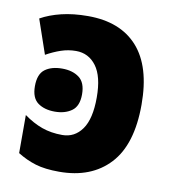

<svg xmlns="http://www.w3.org/2000/svg" viewBox="-69 -620 620 690"><g transform="rotate(10 241.0 -274.5)"><path d="M198 -559Q316 -559 379 -488.5Q442 -418 442 -279Q442 -133 375.5 -61.5Q309 10 192 10Q140 10 105.5 -0.5Q71 -11 39 -31V-170Q72 -146 105.5 -134Q139 -122 180 -122Q225 -122 252 -160Q279 -198 279 -276Q279 -353 251 -390.5Q223 -428 177 -428Q149 -428 122.5 -419Q96 -410 69 -395L26 -520Q58 -538 101 -548.5Q144 -559 198 -559ZM139 -357Q177 -357 201 -339Q225 -321 225 -278Q225 -235 200.5 -217.5Q176 -200 139 -200Q101 -200 77 -217.5Q53 -235 53 -278Q53 -322 76.5 -339.5Q100 -357 139 -357Z"/></g></svg>

Font: Noto Sans SemiCondensed ExtraBold
Style: Regular
Weight: 800
Width: 4
Designer: Monotype Design Team
Foundry: Monotype Imaging Inc.
Version: Version 2.013; ttfautohint (v1.8.4.7-5d5b)